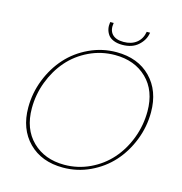

<svg xmlns="http://www.w3.org/2000/svg" viewBox="-124 -979 1040 1099"><g transform="rotate(15 396.0 -429.5)"><path d="M752.9 -428.2Q752.9 -341.8 721.4 -262Q689.9 -182.1 636.5 -122.8Q583 -63.5 507.3 -27.8Q431.6 7.8 347.2 7.8Q219.7 7.8 143.3 -69.3Q66.9 -146.5 66.9 -273.9Q66.9 -359.9 98.4 -439.7Q129.9 -519.5 183.6 -579.1Q237.3 -638.7 313.5 -674.3Q389.6 -710 474.1 -710Q601.6 -710 677.2 -632.8Q752.9 -555.7 752.9 -428.2ZM87.9 -274.9Q87.9 -152.3 160.6 -81.1Q233.4 -9.8 350.1 -9.8Q430.2 -9.8 501.7 -43.7Q573.2 -77.6 623.5 -134.8Q673.8 -191.9 702.9 -268.6Q731.9 -345.2 731.9 -428.2Q731.9 -550.8 659.4 -621.3Q586.9 -691.9 470.2 -691.9Q389.2 -691.9 317.1 -657.5Q245.1 -623 195.3 -565.7Q145.5 -508.3 116.7 -432.4Q87.9 -356.4 87.9 -274.9ZM628.9 -862.8Q622.1 -821.8 586.9 -790.3Q551.8 -758.8 493.2 -758.8Q462.9 -758.8 440.9 -768.1Q418.9 -777.3 408.2 -793Q397.5 -808.6 393.8 -826.2Q390.1 -843.8 393.1 -862.8L394 -867.2H414.1Q406.7 -824.2 428.2 -800.5Q449.7 -776.9 496.1 -776.9Q542.5 -776.9 572.5 -800.5Q602.5 -824.2 609.9 -867.2H629.9Z"/></g></svg>

Font: SVN-Poppins Thin
Style: Italic
Weight: 100
Italic angle: -10°
Designer: Ninad Kale (Devanagari), Jonny Pinhorn (Latin)
Foundry: Indian Type Foundry
Version: Version 3.002 2017